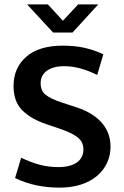

<svg xmlns="http://www.w3.org/2000/svg" viewBox="-20 -849 566 879"><path d="M268 -640Q324 -640 369.5 -629.5Q415 -619 453 -600L425 -506Q384 -526 347 -536Q310 -546 274 -546Q223 -546 194.5 -525Q166 -504 166 -468Q166 -433 189.5 -414.5Q213 -396 265 -379L326 -359Q405 -334 445.5 -287.5Q486 -241 486 -178Q486 -137 470 -103Q454 -69 424 -43.5Q394 -18 350.5 -4Q307 10 252 10Q198 10 147 -0.5Q96 -11 49 -34L77 -127Q120 -106 161 -95Q202 -84 247 -84Q301 -84 331.5 -105Q362 -126 362 -166Q362 -180 357 -192.5Q352 -205 339.5 -216.5Q327 -228 305 -239Q283 -250 250 -261L194 -280Q124 -303 83 -343Q42 -383 42 -455Q42 -538 100 -589Q158 -640 268 -640ZM104 -829H199L268 -754L338 -829H430L312 -700H223Z"/></svg>

Font: Mukta Malar SemiBold
Style: Regular
Weight: 600
Designer: Aadarsh Rajan, Girish Dalvi, Yashodeep Gholap
Foundry: Ek Type
Version: Version 2.538;PS 1.000;hotconv 16.6.51;makeotf.lib2.5.65220;